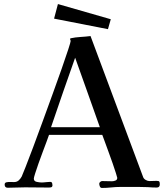

<svg xmlns="http://www.w3.org/2000/svg" viewBox="-20 -924 814 948"><path d="M473 -296Q442 -382 412 -468Q382 -554 351 -639Q321 -554 291 -468Q261 -382 232 -296ZM769 -14Q769 2 754 2Q744 2 732.5 1.5Q721 1 710 0Q688 -1 665.5 -1Q643 -1 620 -1Q609 -1 597.5 -1Q586 -1 574 -1Q552 -1 529 1.5Q506 4 483 4Q476 4 473 -3.5Q470 -11 470 -17Q470 -22 475 -26Q480 -30 484 -30L533 -29Q541 -29 550 -32.5Q559 -36 559 -46Q559 -48 552.5 -68.5Q546 -89 536 -118Q526 -147 515 -176.5Q504 -206 496 -228.5Q488 -251 485 -258H222Q219 -249 210.5 -226Q202 -203 191 -174Q180 -145 170 -116.5Q160 -88 153.5 -67.5Q147 -47 147 -42Q147 -29 161.5 -26Q176 -23 185 -23Q196 -23 206.5 -24.5Q217 -26 227 -26Q236 -26 237.5 -19.5Q239 -13 239 -6Q237 0 232 1Q227 2 222 2Q193 2 163 1.5Q133 1 104 1Q82 1 60.5 2Q39 3 18 3Q3 3 3 -13Q3 -22 12 -24Q21 -26 32.5 -25.5Q44 -25 49 -25Q63 -25 72 -33Q81 -41 87 -52Q91 -61 106.5 -100Q122 -139 144 -198Q166 -257 191 -325.5Q216 -394 240.5 -461.5Q265 -529 285 -586Q305 -643 317 -680Q329 -717 329 -722Q329 -724 327.5 -726.5Q326 -729 326 -731Q326 -734 329 -735Q352 -740 378 -741.5Q404 -743 427 -746L687 -49Q690 -41 699.5 -35.5Q709 -30 718 -30Q727 -30 735.5 -30.5Q744 -31 753 -31Q764 -31 766.5 -27.5Q769 -24 769 -14ZM527 -829 513 -780 247 -832 266 -904Z"/></svg>

Font: Kaisei Tokumin Medium
Style: Regular
Weight: 500
Designer: Font-Kai,
Foundry: KAZUO KANAI
Version: Version 5.003